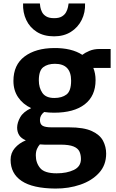

<svg xmlns="http://www.w3.org/2000/svg" viewBox="-20 -843 675 1115"><path d="M293.5 -188.5Q264 -188.5 236.5 -192.5Q212 -173.5 212 -146.5Q212 -122 227.2 -112.8Q242.5 -103.5 280 -103.5H380.5Q466.5 -103.5 513.5 -81.8Q560.5 -60 578.5 -25.2Q596.5 9.5 596.5 49Q596.5 116 555 161.2Q513.5 206.5 446.2 229.5Q379 252.5 301.5 252Q170 251 105.8 208Q41.5 165 41.5 85Q41.5 45.5 66.2 16.8Q91 -12 130 -28Q103 -39.5 91.2 -58.2Q79.5 -77 79.5 -102.5Q80 -131 97.5 -162.2Q115 -193.5 161 -215Q113 -237.5 85.5 -277.8Q58 -318 58 -373Q58 -466.5 122.8 -515Q187.5 -563.5 294.5 -564Q395.5 -565 458 -524.5Q473 -536.5 499 -547.5Q525 -558.5 557.5 -558.5H622.5V-448.5H522Q535 -416.5 535 -377.5Q535 -286 472.2 -237.2Q409.5 -188.5 293.5 -188.5ZM295.5 -274Q339.5 -274 366.2 -294.2Q393 -314.5 393 -374.5Q393 -472.5 299 -472.5Q257 -472.5 231.2 -452.8Q205.5 -433 205.5 -376Q205.5 -334 225.8 -304Q246 -274 295.5 -274ZM188 60Q188 102.5 213.2 133Q238.5 163.5 309 163.5Q368 163.5 409 143.8Q450 124 450 80.5Q450 55.5 441.2 36.8Q432.5 18 406.8 7.5Q381 -3 331 -3H238.5Q225 -3 211.5 -4.5Q202 6 195 21.5Q188 37 188 60ZM294 -632Q234.5 -632 193.8 -657.8Q153 -683.5 132.5 -727Q112 -770.5 114 -823H211.5Q212 -816 214.2 -802Q216.5 -788 224 -773Q231.5 -758 248.2 -747.8Q265 -737.5 294.5 -737.5Q323.5 -737.5 340 -747.8Q356.5 -758 364.2 -773Q372 -788 374.8 -802Q377.5 -816 378.5 -823H474Q476 -770.5 454.2 -727Q432.5 -683.5 391.5 -657.8Q350.5 -632 294 -632Z"/></svg>

Font: Merriweather Sans
Style: Bold
Weight: 700
Designer: Eben Sorkin
Foundry: Eben Sorkin
Version: Version 1.008; ttfautohint (v1.7.19-72a1) -l 8 -r 50 -G 200 